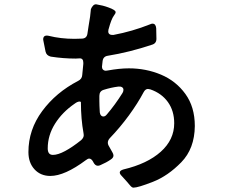

<svg xmlns="http://www.w3.org/2000/svg" viewBox="-20 -825 1040 885"><path d="M878 -244Q877 -140 815.5 -77Q754 -14 685 13Q616 40 595 40Q588 40 579 29Q566 13 541 -14Q532 -23 532 -30Q532 -39 549 -44Q659 -70 721 -125.5Q783 -181 783 -257Q783 -314 754 -354.5Q725 -395 673 -413Q665 -415 662 -415Q650 -415 642 -400Q615 -349 574.5 -293.5Q534 -238 486 -188Q477 -178 477 -167Q477 -161 480 -155L498 -123Q503 -115 503 -108Q503 -98 491 -90Q471 -76 443 -64Q437 -61 431 -61Q419 -61 411 -76L409 -80Q401 -94 391 -94Q385 -94 376 -87Q278 -14 212 -14Q167 -14 139 -44.5Q111 -75 111 -124Q111 -227 174.5 -313Q238 -399 340 -452Q358 -461 359 -479Q360 -496 364 -530V-536Q364 -556 348 -556Q342 -555 329 -555Q272 -555 214 -564Q194 -569 190 -587L180 -637L179 -643Q179 -665 204 -660Q260 -646 323 -646Q346 -646 358 -647Q380 -648 383 -670Q384 -681 388 -703Q397 -753 399 -783Q403 -793 409.5 -799.5Q416 -806 424 -805Q455 -800 479 -791Q513 -779 513 -769Q513 -763 505 -753Q493 -737 481 -692L480 -689Q479 -686 479 -680Q479 -671 485.5 -667Q492 -663 503 -664Q589 -680 672 -713Q678 -716 683 -716Q698 -716 700 -695Q701 -679 701 -646Q701 -625 681 -619Q576 -584 477 -568Q456 -565 453 -544Q450 -520 450 -517Q450 -509 455 -504Q460 -499 468 -499Q473 -499 476 -500Q531 -510 574 -510Q653 -510 722 -481Q791 -452 834.5 -392Q878 -332 878 -244ZM440 -307Q441 -298 445.5 -293Q450 -288 456 -288Q465 -288 472 -297Q510 -341 545 -397Q549 -404 549 -411Q549 -419 542.5 -423Q536 -427 526 -426Q493 -422 458 -411Q438 -405 438 -383V-359Q438 -341 440 -307ZM354 -179Q366 -190 366 -202Q366 -208 365 -211Q353 -277 353 -353Q353 -357 347 -357Q337 -357 324 -347Q267 -308 233.5 -254.5Q200 -201 200 -141Q200 -111 224 -111Q247 -111 280.5 -129Q314 -147 354 -179Z"/></svg>

Font: Shippori Gochic B2 Bold
Style: Regular
Weight: 700
Designer: FONTDASU
Foundry: FONTDASU / Google Inc. / but / Adobe
Version: Version 1.130